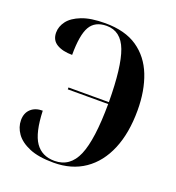

<svg xmlns="http://www.w3.org/2000/svg" viewBox="-133 -831 869 947"><g transform="rotate(20 301.5 -357.0)"><path d="M253 10Q174 10 125.5 -10.5Q77 -31 54 -63.5Q31 -96 31 -133Q31 -170 54 -191.5Q77 -213 116 -213Q120 -98 154 -49Q188 0 254 0Q336 0 371.5 -83.5Q407 -167 408 -354H196V-364H408Q407 -549 376 -631.5Q345 -714 270 -714Q209 -714 183.5 -670Q158 -626 158 -521Q108 -521 77 -539.5Q46 -558 46 -598Q46 -630 67.5 -658.5Q89 -687 136 -705.5Q183 -724 259 -724Q363 -724 428 -679.5Q493 -635 524 -556Q555 -477 555 -374Q555 -255 519 -169Q483 -83 415.5 -36.5Q348 10 253 10Z"/></g></svg>

Font: Noto Serif Display Condensed
Style: Bold
Weight: 700
Width: 3
Designer: Monotype Design Team
Foundry: Monotype Imaging Inc.
Version: Version 2.009